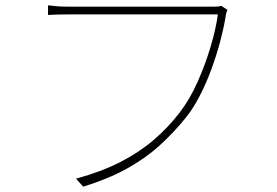

<svg xmlns="http://www.w3.org/2000/svg" viewBox="-20 -701 1040 720"><path d="M833 -664Q830 -657 828.5 -652Q827 -647 825 -633Q818 -591 804.5 -541Q791 -491 772 -439.5Q753 -388 729 -341.5Q705 -295 677 -260Q631 -203 578 -155Q525 -107 455.5 -68.5Q386 -30 292 -1L265 -31Q360 -57 430.5 -93Q501 -129 555.5 -175.5Q610 -222 653 -278Q691 -327 720.5 -393Q750 -459 770 -526.5Q790 -594 797 -647Q783 -647 740 -647Q697 -647 637.5 -647Q578 -647 513 -647Q448 -647 389.5 -647Q331 -647 290.5 -647Q250 -647 240 -647Q215 -647 197 -646.5Q179 -646 160 -645V-681Q173 -680 185 -678.5Q197 -677 211 -676.5Q225 -676 241 -676Q249 -676 280.5 -676Q312 -676 358.5 -676Q405 -676 459 -676Q513 -676 566.5 -676Q620 -676 666 -676Q712 -676 743 -676Q774 -676 781 -676Q789 -676 795.5 -676.5Q802 -677 810 -679Z"/></svg>

Font: Noto Sans JP Thin Thin
Style: Regular
Weight: 250
Version: Version 2.004-H2;hotconv 1.0.118;makeotfexe 2.5.65603